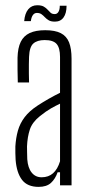

<svg xmlns="http://www.w3.org/2000/svg" viewBox="-20 -724 354 750"><path d="M131 6Q87 6 66 -21.5Q45 -49 41 -99.5Q40.5 -113 40 -126Q39.5 -139 40 -152Q42 -185.5 50 -213.8Q58 -242 76.2 -266.2Q94.5 -290.5 127.5 -312Q147.5 -325 169.8 -337.8Q192 -350.5 214.5 -361.5V-501.5Q214.5 -537 201.2 -552.2Q188 -567.5 154.5 -567.5Q125.5 -567.5 110.2 -554Q95 -540.5 93.5 -502Q93 -489.5 92.8 -472.2Q92.5 -455 92.8 -436.5Q93 -418 93.5 -402H49.5Q49 -425 48.5 -451.5Q48 -478 48.5 -499Q49.5 -537 61 -560.5Q72.5 -584 96 -595Q119.5 -606 156.5 -606Q195 -606 217.5 -594.5Q240 -583 249.8 -558.5Q259.5 -534 259.5 -494.5V0H214.5V-51H205Q196 -25 179 -9.5Q162 6 131 6ZM142.5 -31.5Q169.5 -31.5 187.2 -47.2Q205 -63 214.5 -94V-319Q197.5 -311 179 -300.5Q160.5 -290 135.5 -270Q106 -246.5 96.5 -217.8Q87 -189 85.5 -152Q85.5 -143.5 85.8 -129.8Q86 -116 86.5 -102Q89 -68 103.8 -49.8Q118.5 -31.5 142.5 -31.5ZM213.5 -701.5H240Q240 -672 228.2 -655.8Q216.5 -639.5 194.5 -639.5Q179 -639.5 170.2 -644.8Q161.5 -650 155.2 -656.8Q149 -663.5 142 -668.5Q135 -673.5 124 -673.5Q114.5 -673.5 108.5 -665.2Q102.5 -657 100.5 -641.5H74.5Q77 -671.5 90.2 -687.5Q103.5 -703.5 125.5 -703.5Q142 -703.5 151 -698.2Q160 -693 166 -686.2Q172 -679.5 177.8 -674.2Q183.5 -669 194 -669Q203 -669 208.2 -677.5Q213.5 -686 213.5 -701.5Z"/></svg>

Font: Big Shoulders Display Thin Light
Style: Regular
Weight: 300
Version: Version 2.002